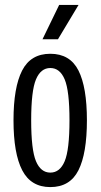

<svg xmlns="http://www.w3.org/2000/svg" viewBox="-20 -752 410 782"><path d="M35 -262Q35 -396 70 -464.5Q105 -533 185 -533Q265 -533 299.5 -465Q334 -397 334 -262Q334 -127 299.5 -58.5Q265 10 185 10Q106 10 70.5 -58.5Q35 -127 35 -262ZM263 -262Q263 -382 243.5 -428.5Q224 -475 185 -475Q146 -475 126.5 -428.5Q107 -382 107 -262Q107 -142 126.5 -95.5Q146 -49 185 -49Q224 -49 243.5 -95.5Q263 -142 263 -262ZM221 -732H300L216 -592H153Z"/></svg>

Font: Mona Sans Condensed
Style: Regular
Weight: 400
Width: 3
Designer: Deni Anggara
Foundry: GitHub
Version: Version 2.000